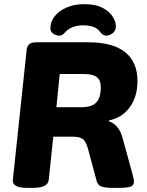

<svg xmlns="http://www.w3.org/2000/svg" viewBox="-20 -904 711 926"><path d="M109 2Q38 2 42 -37L108 -658Q110 -681 120.5 -690.5Q131 -700 156 -700H407Q525 -700 584 -652Q643 -604 643 -513Q643 -438 606 -387Q569 -336 505 -323V-319Q528 -312 546 -290.5Q564 -269 573 -232L621 -57Q626 -37 626 -28Q626 -9 609 -3.5Q592 2 555 2H522Q490 2 470.5 -4Q451 -10 446 -32L405 -184Q396 -218 381.5 -231.5Q367 -245 327 -245H237L215 -36Q211 2 140 2ZM252 -387H373Q422 -387 444 -409.5Q466 -432 466 -483Q466 -517 447 -532Q428 -547 387 -547H268ZM265 -732Q250 -732 236.5 -742Q223 -752 223 -767Q223 -800 244.5 -826.5Q266 -853 303 -868.5Q340 -884 385 -884Q441 -884 475 -866Q509 -848 524 -823Q539 -798 539 -777Q539 -756 523.5 -744Q508 -732 492 -732Q476 -732 463 -750Q449 -769 427 -775.5Q405 -782 380 -782Q356 -782 333 -774Q310 -766 294 -748Q281 -732 265 -732Z"/></svg>

Font: Asap Semi Expanded Semi Expanded ExtraBold
Style: Italic
Weight: 800
Width: 6
Italic angle: -6°
Designer: Pablo Cosgaya
Foundry: Omnibus-Type
Version: Version 3.001; ttfautohint (v1.8.4.7-5d5b)